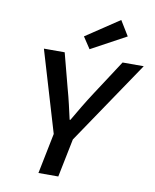

<svg xmlns="http://www.w3.org/2000/svg" viewBox="-94 -948 825 1019"><g transform="rotate(10 318.0 -438.0)"><path d="M184 0 228 -218 98 -655H210L259 -468Q270 -429 280 -386Q290 -343 298 -307H302Q322 -342 348 -385Q374 -428 400 -468L522 -655H636L333 -207L291 0ZM337 -694 296 -756 476 -876 525 -796Z"/></g></svg>

Font: Source Code Pro Semibold
Style: Italic
Weight: 600
Italic angle: -11°
Monospace: yes
Designer: Paul D. Hunt, Teo Tuominen
Foundry: Adobe Systems Incorporated
Version: Version 1.050;PS 1.000;hotconv 16.6.51;makeotf.lib2.5.65220